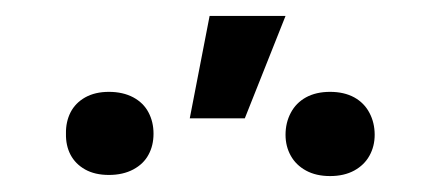

<svg xmlns="http://www.w3.org/2000/svg" viewBox="-20 -817 552 241"><path d="M243.1 -797H338.4L287.3 -668.5H218.2ZM116.7 -701.7Q134.3 -701.7 147.3 -694.8Q160.2 -687.8 166.4 -675.9Q172.7 -664 172.7 -649.2Q172.7 -634.3 166.4 -622.8Q160.2 -611.2 147.3 -604.3Q134.3 -597.4 116.7 -597.4Q99.1 -597.4 86.8 -604.3Q74.6 -611.2 68.5 -622.8Q62.5 -634.3 62.8 -649.2Q62.5 -664 68.5 -675.9Q74.6 -687.8 87 -694.8Q99.4 -701.7 116.7 -701.7ZM394.3 -701.7Q411.9 -701.7 424.6 -694.8Q437.2 -687.8 443.7 -675.4Q450.3 -663 450.3 -647.8Q450.3 -633.3 443.7 -621.5Q437.2 -609.8 424.6 -602.9Q411.9 -596 394.3 -596Q376.7 -596 364.1 -602.9Q351.5 -609.8 345 -621.5Q338.4 -633.3 338.4 -647.8Q338.4 -663 345 -675.4Q351.5 -687.8 364.1 -694.8Q376.7 -701.7 394.3 -701.7Z"/></svg>

Font: Pretendard Variable
Style: Regular
Weight: 400
Designer: Base glyphs from Inter by Rasmus Andersson; Hangul glyphs from Noto Sans CJK(Source Han Sans) by Jang Soo-young and Kang
Foundry: Kil Hyung-jin
Version: Version 1.100;FEAKit 1.0